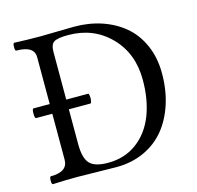

<svg xmlns="http://www.w3.org/2000/svg" viewBox="-99 -770 897 876"><g transform="rotate(-15 349.5 -331.5)"><path d="M45.9 2.9Q39.6 2.9 39.8 -15.6Q40 -34.2 45.9 -34.2Q126 -34.2 126 -90.8V-308.1H49.8Q43 -308.1 43 -331.1Q43 -354 49.8 -354H126V-575.2Q126 -628.9 42 -628.9Q35.6 -628.9 35.9 -647.5Q36.1 -666 42 -666Q103.5 -663.1 165 -663.1Q192.4 -663.1 245.6 -664.6Q298.8 -666 325.2 -666Q394.5 -666 454.6 -645.8Q514.6 -625.5 559.8 -587.4Q605 -549.3 631.1 -490Q657.2 -430.7 657.2 -356.9Q657.2 -278.8 635.7 -212.6Q614.3 -146.5 575 -98.6Q535.6 -50.8 476.8 -23.9Q418 2.9 346.2 2.9Q316.4 2.9 256.1 1.5Q195.8 0 165 0Q106 0 45.9 2.9ZM314.9 -25.9Q393.1 -25.9 450.4 -68.4Q507.8 -110.8 536.4 -183.8Q564.9 -256.8 564.9 -351.1Q564.9 -476.1 486.3 -556.2Q407.7 -636.2 288.1 -636.2Q237.8 -636.2 220.9 -625Q204.1 -613.8 204.1 -580.1V-354H307.1Q311 -354 312.5 -342.5Q314 -331.1 312 -319.6Q310.1 -308.1 306.2 -308.1H204.1V-143.1Q204.1 -77.1 228.3 -51.5Q252.4 -25.9 314.9 -25.9Z"/></g></svg>

Font: Junicode SmCond
Style: Regular
Weight: 400
Width: 4
Designer: Peter S. Baker
Version: Version 2.206